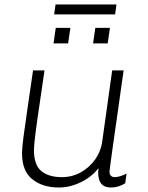

<svg xmlns="http://www.w3.org/2000/svg" viewBox="-20 -824 657 854"><path d="M241 10Q170 10 124 -26.5Q78 -63 78 -142Q78 -166 84.5 -215.5Q91 -265 102 -339.5Q113 -414 127 -511H178Q166 -427 155 -353.5Q144 -280 137.5 -228.5Q131 -177 131 -157Q131 -90 164 -63Q197 -36 255 -36Q300 -36 338.5 -57Q377 -78 403 -114.5Q429 -151 435 -197L479 -511H530Q530 -511 526.5 -487Q523 -463 517.5 -424Q512 -385 505.5 -338Q499 -291 492 -243.5Q485 -196 479.5 -155.5Q474 -115 470.5 -89.5Q467 -64 467 -61Q467 -48 473.5 -42Q480 -36 490 -36Q501 -36 515.5 -40.5Q530 -45 543 -52L537 -9Q523 0 507 5Q491 10 474 10Q439 10 426 -13.5Q413 -37 418 -76Q397 -49 368.5 -30Q340 -11 307.5 -0.5Q275 10 241 10ZM221 -760 227 -804H498L492 -760ZM218 -631 228 -700H293L283 -631ZM394 -631 404 -700H469L459 -631Z"/></svg>

Font: Chivo Medium Thin
Style: Italic
Weight: 250
Italic angle: -8.05°
Version: Version 2.002